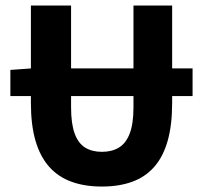

<svg xmlns="http://www.w3.org/2000/svg" viewBox="-20 -672 745 704"><path d="M18 -319.8V-415.6L95.3 -421.2H686.1V-319.8ZM353.6 12Q290.4 12 241.9 -5.7Q193.3 -23.4 160.2 -60.6Q127.2 -97.8 110.2 -155.8Q93.3 -213.8 93.3 -293.9V-651.8H240.6V-278.7Q240.6 -218.1 253.8 -182.3Q266.9 -146.5 292.2 -130.9Q317.4 -115.3 353.6 -115.3Q390.2 -115.3 416 -130.9Q441.7 -146.5 455.6 -182.3Q469.4 -218.1 469.4 -278.7V-651.8H611.2V-293.9Q611.2 -213.8 594.8 -155.8Q578.4 -97.8 545.9 -60.6Q513.4 -23.4 465.1 -5.7Q416.8 12 353.6 12Z"/></svg>

Font: SourceSans3VF
Style: Regular
Weight: 200
Designer: Paul D. Hunt
Foundry: Adobe
Version: Version 3.052;hotconv 1.1.0;makeotfexe 2.6.0